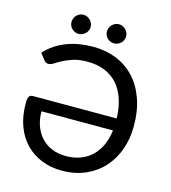

<svg xmlns="http://www.w3.org/2000/svg" viewBox="-128 -994 981 1104"><g transform="rotate(15 362.0 -442.0)"><path d="M42.5 0ZM342 7.5Q277.5 7.5 222.8 -14Q168 -35.5 127.8 -76.2Q87.5 -117 65 -176.5Q42.5 -236 42.5 -312.5Q42.5 -327.5 44 -337.5Q45.5 -347.5 49.2 -353.5Q53 -359.5 59 -361.8Q65 -364 74 -364H570.5Q568 -431.5 550.2 -482.5Q532.5 -533.5 500.8 -567.5Q469 -601.5 424.5 -618.8Q380 -636 324 -636Q276 -636 241.2 -625Q206.5 -614 181.8 -600.8Q157 -587.5 140 -576.5Q123 -565.5 109.5 -565.5Q101 -565.5 94.8 -568.8Q88.5 -572 84.5 -577.5L53.5 -616.5Q80.5 -647 113 -668Q145.5 -689 181.5 -702.2Q217.5 -715.5 256.2 -721.5Q295 -727.5 335 -727.5Q409 -727.5 471.8 -702.5Q534.5 -677.5 580 -629.2Q625.5 -581 651.2 -509.8Q677 -438.5 677 -346Q677 -271.5 654 -207Q631 -142.5 587.8 -94.8Q544.5 -47 482.5 -19.8Q420.5 7.5 342 7.5ZM342.5 -79.5Q391.5 -79.5 430.5 -94.5Q469.5 -109.5 498 -137.2Q526.5 -165 544 -204.2Q561.5 -243.5 567.5 -292H142Q142 -244 156.2 -205Q170.5 -166 196.8 -138Q223 -110 260 -94.8Q297 -79.5 342.5 -79.5ZM289.5 -833Q289.5 -821.5 284.8 -811.2Q280 -801 272.2 -793.5Q264.5 -786 254 -781.5Q243.5 -777 231.5 -777Q220.5 -777 210.2 -781.5Q200 -786 192.2 -793.5Q184.5 -801 180 -811.2Q175.5 -821.5 175.5 -833Q175.5 -845 180 -855.5Q184.5 -866 192.2 -873.8Q200 -881.5 210.2 -886.2Q220.5 -891 231.5 -891Q243.5 -891 254 -886.2Q264.5 -881.5 272.2 -873.8Q280 -866 284.8 -855.5Q289.5 -845 289.5 -833ZM500.5 -833Q500.5 -821.5 496 -811.2Q491.5 -801 483.5 -793.5Q475.5 -786 465.2 -781.5Q455 -777 443.5 -777Q431.5 -777 421.2 -781.5Q411 -786 403.2 -793.5Q395.5 -801 391 -811.2Q386.5 -821.5 386.5 -833Q386.5 -845 391 -855.5Q395.5 -866 403.2 -873.8Q411 -881.5 421.2 -886.2Q431.5 -891 443.5 -891Q455 -891 465.2 -886.2Q475.5 -881.5 483.5 -873.8Q491.5 -866 496 -855.5Q500.5 -845 500.5 -833Z"/></g></svg>

Font: Lato Medium
Style: Regular
Weight: 500
Designer: Lukasz Dziedzic
Foundry: tyPoland Lukasz Dziedzic
Version: Version 2.006; 2014-01-15